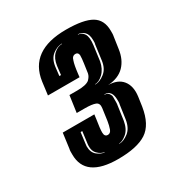

<svg xmlns="http://www.w3.org/2000/svg" viewBox="-99 -663 466 500"><g transform="rotate(-30 133.5 -413.0)"><path d="M117 -233Q19 -233 19 -303Q19 -308 19 -312Q19 -316 20 -320L26 -365H121L119 -350Q117 -338 116 -329Q115 -320 115 -314Q115 -301 125 -301Q133 -301 136.5 -310.5Q140 -320 142 -333L147 -369Q149 -383 139 -387Q129 -391 107 -391H83L90 -441H114Q140 -441 150 -449Q154 -453 156.5 -457Q159 -461 160 -466L164 -494Q165 -501 165.5 -506.5Q166 -512 166 -517Q165 -526 157 -526Q147 -526 144 -514Q140 -503 137 -477L136 -468H41L46 -507Q58 -593 167 -593Q220 -593 243.5 -579Q267 -565 267 -532Q267 -528 267 -524Q267 -520 266 -515L261 -481Q257 -451 239.5 -433Q222 -415 190 -413Q219 -413 233 -395.5Q247 -378 243 -348L239 -320Q231 -270 202.5 -251.5Q174 -233 117 -233ZM92 -497H97L100 -523Q103 -544 114.5 -555Q126 -566 140 -566V-567Q126 -567 112 -556.5Q98 -546 95 -523ZM162 -431Q176 -431 190.5 -442.5Q205 -454 208 -477L214 -522Q215 -525 215 -528Q215 -531 215 -534Q215 -551 207 -559Q199 -567 188 -567V-566Q199 -566 205.5 -555.5Q212 -545 209 -522L203 -477Q199 -456 186.5 -444Q174 -432 162 -432ZM139 -266Q152 -266 166.5 -277Q181 -288 185 -312L191 -354Q192 -358 192 -361Q192 -364 192 -367Q192 -397 170 -397L169 -396Q180 -396 184 -387Q186 -384 186 -380.5Q186 -377 186 -372Q186 -368 186 -363.5Q186 -359 185 -354L179 -312Q175 -289 162 -278Q149 -267 139 -267ZM95 -266V-267Q85 -267 74.5 -278Q64 -289 68 -312L72 -343H67L63 -312Q63 -310 62.5 -307.5Q62 -305 62 -303Q62 -284 73.5 -275Q85 -266 95 -266Z"/></g></svg>

Font: Alumni Sans Inline One
Style: Italic
Weight: 400
Italic angle: -8°
Designer: Robert E. Leuschke
Foundry: Robert E. Leuschke
Version: Version 1.100; ttfautohint (v1.8.3)